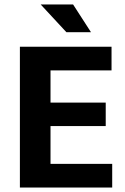

<svg xmlns="http://www.w3.org/2000/svg" viewBox="-20 -839 559 859"><path d="M69 -630H479V-524H206V-380H453V-275H206V-106H482V0H69ZM162 -819H307L387 -695H277Z"/></svg>

Font: Mukta Vaani
Style: Bold
Weight: 700
Designer: Noopur Datye, Girish Dalvi, Yashodeep Gholap, Pallavi Karambelkar
Foundry: Ek Type
Version: Version 2.538;PS 1.000;hotconv 16.6.51;makeotf.lib2.5.65220;